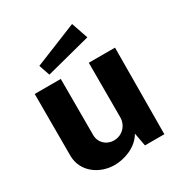

<svg xmlns="http://www.w3.org/2000/svg" viewBox="-177 -882 966 1021"><g transform="rotate(-30 306.0 -371.5)"><path d="M411 -753 149 -647 172 -580 446 -651ZM295 -105C249 -105 213 -139 213 -186V-530H53V-152C53 -50 143 10 233 10C292 10 372 -16 409 -81L424 0H543L546 -530H385V-195C385 -147 348 -105 295 -105Z"/></g></svg>

Font: 18Franklin
Style: Bold
Weight: 700
Designer: Pablo Impallari, Rodrigo Fuenzalida (Modified by Dan O. Williams)
Version: Version 0.025;PS 000.025;hotconv 1.0.88;makeotf.lib2.5.64775